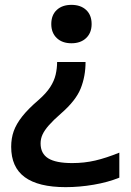

<svg xmlns="http://www.w3.org/2000/svg" viewBox="-20 -550 540 790"><path d="M332 -295Q332 -236 312 -186Q292 -136 231 -83Q200 -56 181.5 -35Q163 -14 155 3.5Q147 21 147 40Q147 82 178.5 101.5Q210 121 277 121Q327 121 372 110.5Q417 100 471 78V181Q424 200 365.5 210Q307 220 250 220Q138 220 82 179Q26 138 26 54Q26 19 36.5 -10.5Q47 -40 71.5 -71Q96 -102 138 -138Q170 -166 186.5 -191.5Q203 -217 209 -243Q215 -269 215 -295ZM274 -530Q312 -530 334.5 -509Q357 -488 357 -451Q357 -415 334.5 -393.5Q312 -372 274 -372Q236 -372 213.5 -393.5Q191 -415 191 -451Q191 -488 213.5 -509Q236 -530 274 -530Z"/></svg>

Font: M PLUS 1 Code Medium
Style: Regular
Weight: 500
Designer: Coji Morishita
Foundry: UNDERFOREST DESIGN
Version: Version 1.002